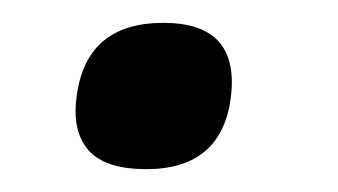

<svg xmlns="http://www.w3.org/2000/svg" viewBox="-20 -138 296 168"><path d="M47 -53Q55 -118 123 -118Q190 -118 182 -53Q174 10 108 10Q72 10 57.5 -6.5Q43 -23 47 -53Z"/></svg>

Font: Haskoy SemiBold
Style: Italic
Weight: 600
Designer: Ertekin Erdin
Foundry: Ertekin Erdin
Version: Version 2.000; ttfautohint (v1.8.4.7-5d5b)